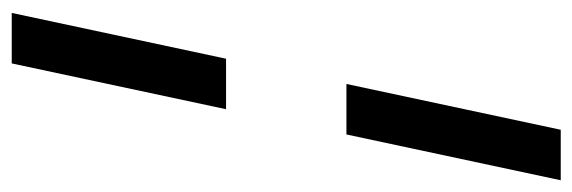

<svg xmlns="http://www.w3.org/2000/svg" viewBox="-355 -416 975 327"><g transform="rotate(-90 132.5 -252.5)"><path d="M-11 215 67 -150H153L75 215ZM110 -355 188 -720H274L196 -355Z"/></g></svg>

Font: Radio Canada
Style: Italic
Weight: 400
Italic angle: -12°
Designer: Charles Daoud, Etienne Aubert Bonn, Alexandre Saumier Demers, Jacques Le Bailly
Foundry: Radio-Canada
Version: Version 2.104;gftools[0.9.28.dev5+ged2979d]